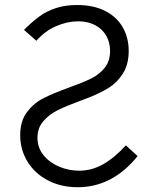

<svg xmlns="http://www.w3.org/2000/svg" viewBox="-20 -754 640 784"><path d="M297.5 10.5Q228.5 10.5 175 -17.8Q121.5 -46 92 -94.5Q62.5 -143 62.5 -202Q62.5 -259.5 90 -296Q117.5 -332.5 156.5 -352.5Q195.5 -372.5 260.5 -396Q317.5 -416.5 351 -432.8Q384.5 -449 407 -476.5Q429.5 -504 429.5 -546Q429.5 -581.5 413.2 -609Q397 -636.5 367.5 -651.8Q338 -667 299.5 -667Q255 -667 209.2 -647.2Q163.5 -627.5 128.5 -587.5L78 -632Q112.5 -666.5 142 -687.8Q171.5 -709 209 -721.2Q246.5 -733.5 295.5 -733.5Q362 -733.5 409.5 -709.2Q457 -685 481.2 -642.5Q505.5 -600 505.5 -546Q505.5 -490 481.2 -452.8Q457 -415.5 423.5 -395Q390 -374.5 344 -356L304 -341Q248.5 -320.5 214.5 -303.5Q180.5 -286.5 156.8 -259Q133 -231.5 133 -191.5Q133 -150.5 158 -120Q183 -89.5 222.2 -73.2Q261.5 -57 303 -57Q354.5 -57 401 -83.2Q447.5 -109.5 494 -160.5L542 -116.5Q439 10.5 297.5 10.5Z"/></svg>

Font: JuliaMono Light
Style: Regular
Weight: 300
Monospace: yes
Designer: cormullion
Foundry: corm
Version: Version 0.054; ttfautohint (v1.8.4)